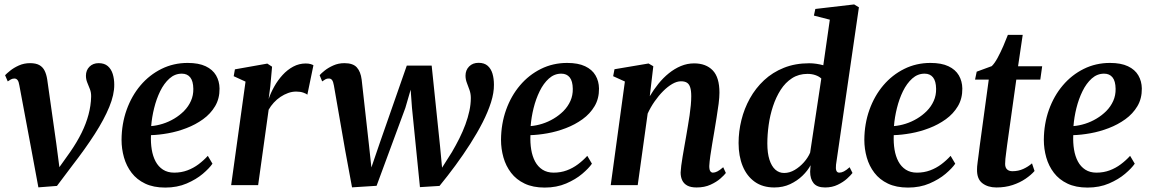

<svg xmlns="http://www.w3.org/2000/svg" viewBox="-20 -837 5202 868"><path d="M67.5 -451Q65 -467.5 59.5 -474.8Q54 -482 45 -482Q36.5 -482 29.2 -478Q22 -474 15 -469L3 -497Q10 -504.5 26 -517.5Q42 -530.5 65.2 -541Q88.5 -551.5 116 -551.5Q142 -551.5 157.8 -542.8Q173.5 -534 181.8 -517.2Q190 -500.5 193.5 -477.5L234.5 -188L253.5 -43L219.5 -40.5L297 -149.5Q328.5 -195 349 -236.8Q369.5 -278.5 380.2 -319Q391 -359.5 392 -399.5Q392.5 -418.5 386.5 -433.8Q380.5 -449 374.5 -463.8Q368.5 -478.5 368.5 -494.5Q368.5 -519.5 384.5 -535.5Q400.5 -551.5 426 -551.5Q452 -551.5 467.5 -538Q483 -524.5 489.8 -502.2Q496.5 -480 496.5 -454.5Q497 -409.5 474 -353.5Q451 -297.5 408.5 -231.2Q366 -165 307.5 -89.5L237.5 3.5L153.5 10L121.5 -162.5Z M940.5 -97Q926.5 -76.5 896.8 -51.2Q867 -26 824 -7.5Q781 11 727 11Q674 11 636.2 -7Q598.5 -25 575 -55.8Q551.5 -86.5 540.5 -125.2Q529.5 -164 529.5 -205Q530 -277.5 552.5 -340.5Q575 -403.5 615.2 -451Q655.5 -498.5 710 -525.5Q764.5 -552.5 828.5 -552.5Q878 -552.5 909.8 -537.5Q941.5 -522.5 956.8 -496.2Q972 -470 972.5 -437Q973 -391.5 952.5 -357Q932 -322.5 898 -298Q864 -273.5 823 -257.8Q782 -242 740 -234.5Q698 -227 662.5 -226Q661 -191.5 666 -161Q671 -130.5 683.5 -107Q696 -83.5 717 -70Q738 -56.5 767.5 -56.5Q799.5 -56.5 827 -66.8Q854.5 -77 877.8 -94.5Q901 -112 919.5 -132.5ZM802 -504Q770.5 -504 746 -482Q721.5 -460 704.2 -424.8Q687 -389.5 676.8 -348Q666.5 -306.5 663.5 -267Q689 -269 716 -277.5Q743 -286 767.8 -300.8Q792.5 -315.5 812.2 -335.5Q832 -355.5 843.2 -380.8Q854.5 -406 854 -435.5Q853.5 -470.5 840 -487.2Q826.5 -504 802 -504Z M1025 0 1090 -468 1036.5 -492.5 1042 -523.5 1188.5 -549.5 1210 -535.5 1202 -446.5 1194.5 -389.5Q1204 -417.5 1220 -446Q1236 -474.5 1257.5 -498Q1279 -521.5 1305.5 -535.8Q1332 -550 1362 -550Q1374.5 -550 1383.5 -547.5Q1392.5 -545 1397 -542L1369.5 -409Q1365.5 -413 1351.8 -418Q1338 -423 1319 -423Q1300.5 -423 1282.5 -416.5Q1264.5 -410 1248 -399Q1231.5 -388 1217.8 -373Q1204 -358 1194.5 -341L1147 0Z M1571.5 10 1540.5 -157.5 1489.5 -450.5Q1486.5 -468 1481.2 -475Q1476 -482 1467 -482Q1458 -482.5 1451.2 -478.5Q1444.5 -474.5 1436.5 -469L1425 -497Q1431.5 -505 1447.8 -518Q1464 -531 1487 -541.2Q1510 -551.5 1537 -551.5Q1576 -551.5 1593.2 -532.2Q1610.5 -513 1615 -477L1648 -182L1659 -80L1697.5 -192.5L1819 -540.5H1931.5L1969.5 -175L1978.5 -79L2022.5 -148.5Q2041 -180 2056.8 -211.5Q2072.5 -243 2084 -274.2Q2095.5 -305.5 2102 -335.5Q2108.5 -365.5 2108.5 -394Q2108.5 -413.5 2102.5 -430.2Q2096.5 -447 2090.5 -462.8Q2084.5 -478.5 2084.5 -495Q2084.5 -520 2100.8 -536.5Q2117 -553 2143.5 -553Q2169.5 -553 2184.8 -539.5Q2200 -526 2206.5 -503.8Q2213 -481.5 2213 -454Q2213.5 -418 2199.8 -374.5Q2186 -331 2161.8 -283.5Q2137.5 -236 2106 -186.8Q2074.5 -137.5 2039 -89.2Q2003.5 -41 1967 3.5L1878.5 9L1842.5 -349.5L1836.5 -431.5L1812.5 -349L1682.5 3Z M2656 -97Q2642 -76.5 2612.2 -51.2Q2582.5 -26 2539.5 -7.5Q2496.5 11 2442.5 11Q2389.5 11 2351.8 -7Q2314 -25 2290.5 -55.8Q2267 -86.5 2256 -125.2Q2245 -164 2245 -205Q2245.5 -277.5 2268 -340.5Q2290.5 -403.5 2330.8 -451Q2371 -498.5 2425.5 -525.5Q2480 -552.5 2544 -552.5Q2593.5 -552.5 2625.2 -537.5Q2657 -522.5 2672.2 -496.2Q2687.5 -470 2688 -437Q2688.5 -391.5 2668 -357Q2647.5 -322.5 2613.5 -298Q2579.5 -273.5 2538.5 -257.8Q2497.5 -242 2455.5 -234.5Q2413.5 -227 2378 -226Q2376.5 -191.5 2381.5 -161Q2386.5 -130.5 2399 -107Q2411.5 -83.5 2432.5 -70Q2453.5 -56.5 2483 -56.5Q2515 -56.5 2542.5 -66.8Q2570 -77 2593.2 -94.5Q2616.5 -112 2635 -132.5ZM2517.5 -504Q2486 -504 2461.5 -482Q2437 -460 2419.8 -424.8Q2402.5 -389.5 2392.2 -348Q2382 -306.5 2379 -267Q2404.5 -269 2431.5 -277.5Q2458.5 -286 2483.2 -300.8Q2508 -315.5 2527.8 -335.5Q2547.5 -355.5 2558.8 -380.8Q2570 -406 2569.5 -435.5Q2569 -470.5 2555.5 -487.2Q2542 -504 2517.5 -504Z M2917.5 -402Q2935 -431.5 2956.5 -458.2Q2978 -485 3003.8 -505.8Q3029.5 -526.5 3058.2 -538.5Q3087 -550.5 3118 -550.5Q3171.5 -550.5 3202 -519Q3232.5 -487.5 3232.5 -418Q3232.5 -398 3228.8 -368Q3225 -338 3219.5 -305.2Q3214 -272.5 3209.5 -244Q3205 -217.5 3200 -188.2Q3195 -159 3191.2 -132.2Q3187.5 -105.5 3186.5 -86.5Q3186.5 -69.5 3191.2 -63Q3196 -56.5 3203 -56.5Q3212 -56.5 3223 -62Q3234 -67.5 3249.5 -81L3261.5 -55Q3254.5 -45.5 3237 -30Q3219.5 -14.5 3192.2 -2Q3165 10.5 3129 10.5Q3103 10.5 3087.2 2Q3071.5 -6.5 3064.2 -21.8Q3057 -37 3057 -57Q3057.5 -69.5 3059.8 -88Q3062 -106.5 3066 -129.2Q3070 -152 3074 -175.5Q3078 -199 3082 -221Q3085.5 -243 3089.8 -267.2Q3094 -291.5 3097.5 -315.5Q3101 -339.5 3103 -361.5Q3105 -383.5 3105 -402Q3105 -427.5 3100.2 -442.2Q3095.5 -457 3085.5 -463.2Q3075.5 -469.5 3058.5 -469.5Q3040 -469.5 3019.2 -457.5Q2998.5 -445.5 2978 -425Q2957.5 -404.5 2939.2 -378.2Q2921 -352 2908 -323.5L2863 0H2741L2805 -468.5L2752 -492.5L2758 -524L2912 -550L2933.5 -537.5Z M3759.5 -92.5Q3757.5 -74.5 3761 -65.5Q3764.5 -56.5 3774.5 -56.5Q3784 -56.5 3795 -62Q3806 -67.5 3821 -81L3834 -55Q3826.5 -45 3809.5 -29.5Q3792.5 -14 3767.2 -1.8Q3742 10.5 3710 10.5Q3674 10.5 3658.2 -8.8Q3642.5 -28 3642.5 -61L3644.5 -90Q3631.5 -65.5 3607.8 -42.5Q3584 -19.5 3552 -4.5Q3520 10.5 3480.5 10.5Q3428 10.5 3392 -15.2Q3356 -41 3337.5 -86.2Q3319 -131.5 3319 -190.5Q3319 -242.5 3331.8 -294.2Q3344.5 -346 3370.2 -392.2Q3396 -438.5 3434.2 -474.2Q3472.5 -510 3523.8 -530.5Q3575 -551 3638.5 -551Q3654.5 -551 3671.2 -548.5Q3688 -546 3702 -542L3731.5 -748L3659.5 -766.5L3666 -796.5L3841.5 -817L3863 -804ZM3693 -482Q3683 -491.5 3666.8 -497.2Q3650.5 -503 3630.5 -503Q3591 -503 3560.8 -483.5Q3530.5 -464 3509.2 -430.8Q3488 -397.5 3474.5 -356.5Q3461 -315.5 3455 -272Q3449 -228.5 3449 -188.5Q3449 -145 3458.5 -115.2Q3468 -85.5 3485 -70.2Q3502 -55 3525 -55Q3549.5 -55 3572.8 -68.8Q3596 -82.5 3614.5 -103.5Q3633 -124.5 3642.5 -147Z M4298.5 -97Q4284.5 -76.5 4254.8 -51.2Q4225 -26 4182 -7.5Q4139 11 4085 11Q4032 11 3994.2 -7Q3956.5 -25 3933 -55.8Q3909.5 -86.5 3898.5 -125.2Q3887.5 -164 3887.5 -205Q3888 -277.5 3910.5 -340.5Q3933 -403.5 3973.2 -451Q4013.5 -498.5 4068 -525.5Q4122.5 -552.5 4186.5 -552.5Q4236 -552.5 4267.8 -537.5Q4299.5 -522.5 4314.8 -496.2Q4330 -470 4330.5 -437Q4331 -391.5 4310.5 -357Q4290 -322.5 4256 -298Q4222 -273.5 4181 -257.8Q4140 -242 4098 -234.5Q4056 -227 4020.5 -226Q4019 -191.5 4024 -161Q4029 -130.5 4041.5 -107Q4054 -83.5 4075 -70Q4096 -56.5 4125.5 -56.5Q4157.5 -56.5 4185 -66.8Q4212.5 -77 4235.8 -94.5Q4259 -112 4277.5 -132.5ZM4160 -504Q4128.5 -504 4104 -482Q4079.5 -460 4062.2 -424.8Q4045 -389.5 4034.8 -348Q4024.5 -306.5 4021.5 -267Q4047 -269 4074 -277.5Q4101 -286 4125.8 -300.8Q4150.5 -315.5 4170.2 -335.5Q4190 -355.5 4201.2 -380.8Q4212.5 -406 4212 -435.5Q4211.5 -470.5 4198 -487.2Q4184.5 -504 4160 -504Z M4533 -181Q4530.5 -161 4528.5 -145.8Q4526.5 -130.5 4525.2 -118.8Q4524 -107 4524 -96Q4524 -79.5 4532.8 -71.2Q4541.5 -63 4557 -63Q4583.5 -63 4606 -73.2Q4628.5 -83.5 4645.5 -98.5L4657 -64Q4641.5 -46 4616.2 -28.8Q4591 -11.5 4557.8 -0.5Q4524.5 10.5 4484.5 10.5Q4446 10.5 4421 -8.8Q4396 -28 4397 -71.5Q4397 -76.5 4397.5 -84.5Q4398 -92.5 4399.8 -104.8Q4401.5 -117 4403.8 -134.8Q4406 -152.5 4409 -176.5L4450 -477H4388L4395.5 -513L4463.5 -538Q4476.5 -550.5 4490 -575.5Q4503.5 -600.5 4515.8 -628.8Q4528 -657 4536.5 -679.5H4603.5L4582.5 -537.5H4691.5L4683 -477H4574.5Z M5110 -97Q5096 -76.5 5066.2 -51.2Q5036.5 -26 4993.5 -7.5Q4950.5 11 4896.5 11Q4843.5 11 4805.8 -7Q4768 -25 4744.5 -55.8Q4721 -86.5 4710 -125.2Q4699 -164 4699 -205Q4699.5 -277.5 4722 -340.5Q4744.5 -403.5 4784.8 -451Q4825 -498.5 4879.5 -525.5Q4934 -552.5 4998 -552.5Q5047.5 -552.5 5079.2 -537.5Q5111 -522.5 5126.2 -496.2Q5141.5 -470 5142 -437Q5142.5 -391.5 5122 -357Q5101.5 -322.5 5067.5 -298Q5033.5 -273.5 4992.5 -257.8Q4951.5 -242 4909.5 -234.5Q4867.5 -227 4832 -226Q4830.5 -191.5 4835.5 -161Q4840.5 -130.5 4853 -107Q4865.5 -83.5 4886.5 -70Q4907.5 -56.5 4937 -56.5Q4969 -56.5 4996.5 -66.8Q5024 -77 5047.2 -94.5Q5070.5 -112 5089 -132.5ZM4971.5 -504Q4940 -504 4915.5 -482Q4891 -460 4873.8 -424.8Q4856.5 -389.5 4846.2 -348Q4836 -306.5 4833 -267Q4858.5 -269 4885.5 -277.5Q4912.5 -286 4937.2 -300.8Q4962 -315.5 4981.8 -335.5Q5001.5 -355.5 5012.8 -380.8Q5024 -406 5023.5 -435.5Q5023 -470.5 5009.5 -487.2Q4996 -504 4971.5 -504Z"/></svg>

Font: Merriweather 60pt SemiBold
Style: Italic
Weight: 600
Italic angle: -7.8°
Version: Version 2.101